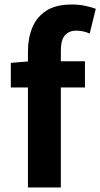

<svg xmlns="http://www.w3.org/2000/svg" viewBox="-20 -832 445 852"><path d="M104 0V-605Q104 -663 123.5 -710Q143 -757 185.5 -784.5Q228 -812 298 -812Q332 -812 359 -806Q386 -800 405 -793L378 -683Q350 -696 318 -696Q286 -696 268 -675Q250 -654 250 -608V0ZM28 -444V-553L112 -560H357V-444Z"/></svg>

Font: Noto Sans TC Thin
Style: Bold
Weight: 700
Version: Version 2.004-H2;hotconv 1.0.118;makeotfexe 2.5.65603